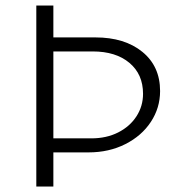

<svg xmlns="http://www.w3.org/2000/svg" viewBox="-20 -678 645 698"><path d="M562 -347Q562 -286 528.5 -235Q495 -184 435.5 -154Q376 -124 302 -124H174V0H112V-658H174V-542H327Q433 -542 497.5 -489.5Q562 -437 562 -347ZM500 -337Q500 -408 450.5 -449.5Q401 -491 317 -491H174V-175H312Q367 -175 409.5 -196.5Q452 -218 476 -255Q500 -292 500 -337Z"/></svg>

Font: Ysabeau SC Semilight
Style: Regular
Weight: 300
Designer: Christian Thalmann (Catharsis Fonts)
Version: Version 0.003